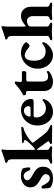

<svg xmlns="http://www.w3.org/2000/svg" viewBox="940 -1685 759 2679"><g transform="rotate(-90 1319.5 -345.5)"><path d="M45 -20Q36 -34 32 -65.5Q28 -97 29 -134Q29 -146 49 -146Q56 -146 62 -141.5Q68 -137 70 -131Q91 -83 116 -56.5Q141 -30 174 -30Q199 -30 214 -46Q229 -62 229 -84Q229 -108 211 -125Q193 -142 159 -160Q106 -187 75.5 -220Q45 -253 45 -303Q45 -361 91 -397Q137 -433 206 -433Q236 -433 264.5 -426Q293 -419 305 -411Q313 -401 318 -373.5Q323 -346 323 -313Q323 -308 317.5 -305Q312 -302 305 -302Q298 -302 290.5 -307Q283 -312 281 -317Q268 -356 247.5 -375.5Q227 -395 202 -395Q179 -395 161.5 -380.5Q144 -366 144 -343Q144 -324 161.5 -307.5Q179 -291 212 -273Q280 -237 306.5 -206Q333 -175 333 -124Q333 -58 289.5 -22Q246 14 165 14Q93 14 45 -20Z M376 -11Q376 -25 399 -31Q421 -39 429 -45Q437 -51 437 -70V-550Q437 -582 429 -599.5Q421 -617 398 -622Q387 -624 387 -637Q387 -650 397 -652Q434 -659 527 -693L550 -702Q559 -705 563 -705Q573 -705 573 -693L571 -672L567 -624L568 -250Q568 -238 577 -238Q583 -238 593 -246Q627 -276 657 -309Q687 -342 698 -359Q700 -362 703.5 -367.5Q707 -373 707 -376Q707 -382 698.5 -387Q690 -392 675 -394Q663 -396 663 -405Q663 -419 685 -419H734Q761 -419 878 -428Q889 -428 889 -417Q889 -401 866 -396Q830 -388 780 -359Q754 -345 724 -322.5Q694 -300 672 -279Q667 -274 667 -268Q667 -265 673 -257L711 -207Q768 -129 808 -84Q823 -67 847 -52Q871 -37 889 -30Q891 -29 899 -26.5Q907 -24 911.5 -20Q916 -16 916 -11Q916 3 894 3Q849 3 771 1L669 0Q660 0 654.5 -4Q649 -8 649 -14Q649 -21 654.5 -25.5Q660 -30 671 -34Q687 -40 688 -50Q688 -55 676 -72L579 -206Q577 -208 574 -208Q568 -208 568 -201V-139V-69Q568 -53 575 -45.5Q582 -38 598 -32Q619 -24 619 -12Q619 -5 614 -1Q609 3 601 3Q571 3 547 0Q517 -2 500 -2Q484 -2 452 0Q425 3 396 3Q376 3 376 -11Z M908 -205Q908 -267 937 -319Q966 -371 1016.5 -401.5Q1067 -432 1126 -432Q1168 -432 1203 -414Q1238 -396 1258 -364Q1278 -332 1278 -294Q1278 -274 1270.5 -265Q1263 -256 1247 -256H1047Q1033 -256 1026.5 -248Q1020 -240 1020 -221Q1020 -163 1057 -123.5Q1094 -84 1150 -84Q1178 -84 1202 -94.5Q1226 -105 1252 -125Q1262 -133 1266 -133Q1276 -133 1276 -120Q1276 -107 1268 -90Q1252 -48 1205.5 -17Q1159 14 1096 14Q1043 14 1000 -14.5Q957 -43 932.5 -93Q908 -143 908 -205ZM1107 -298Q1130 -298 1143 -299Q1156 -300 1166 -303Q1171 -305 1174 -313Q1177 -321 1177 -331Q1177 -357 1158.5 -374.5Q1140 -392 1113 -392Q1082 -392 1057 -366.5Q1032 -341 1033 -312Q1033 -298 1047 -298Z M1389 -114V-344Q1389 -353 1382 -357Q1375 -361 1358 -362H1345Q1339 -362 1334 -373Q1329 -384 1329 -394Q1329 -401 1335 -404Q1385 -422 1481 -506Q1483 -508 1488 -511.5Q1493 -515 1497 -517Q1501 -519 1506 -519Q1516 -519 1519 -515Q1522 -511 1521 -499L1515 -440V-436Q1515 -419 1539 -419H1658Q1661 -419 1664 -412Q1667 -405 1667 -399Q1667 -384 1663 -371.5Q1659 -359 1654 -359H1561Q1538 -359 1529.5 -353.5Q1521 -348 1521 -334V-145Q1521 -100 1538 -77Q1555 -54 1585 -54Q1608 -54 1620.5 -57.5Q1633 -61 1641.5 -65Q1650 -69 1652 -70Q1656 -72 1658 -72Q1663 -72 1666 -66.5Q1669 -61 1669 -52Q1669 -45 1646.5 -28.5Q1624 -12 1590 1Q1556 14 1521 14Q1456 14 1422.5 -19Q1389 -52 1389 -114Z M1701 -201Q1701 -265 1730.5 -317.5Q1760 -370 1811 -401Q1862 -432 1924 -432Q1964 -432 1999.5 -418Q2035 -404 2060 -378Q2069 -369 2069 -360Q2069 -350 2050.5 -331.5Q2032 -313 2021 -313Q2012 -313 2005.5 -317Q1999 -321 1987 -331Q1961 -353 1934.5 -366.5Q1908 -380 1889 -380Q1850 -380 1831 -348Q1812 -316 1812 -246Q1812 -172 1846 -130Q1880 -88 1942 -88Q1971 -88 1993 -97Q2015 -106 2040 -127Q2043 -129 2048 -132.5Q2053 -136 2057 -136Q2069 -136 2069 -120Q2069 -108 2061 -92Q2050 -70 2024.5 -45Q1999 -20 1963 -3Q1927 14 1888 14Q1836 14 1793 -14.5Q1750 -43 1725.5 -92Q1701 -141 1701 -201Z M2097 -11Q2097 -18 2102.5 -22.5Q2108 -27 2120 -31Q2141 -38 2149 -44.5Q2157 -51 2158 -70V-550Q2158 -581 2150 -599Q2142 -617 2119 -622Q2108 -624 2108 -637Q2108 -650 2118 -652Q2150 -659 2196.5 -675.5Q2243 -692 2252 -695L2271 -702Q2278 -705 2284 -705Q2294 -705 2294 -693Q2294 -686 2291.5 -666Q2289 -646 2288 -624V-393Q2288 -369 2294 -364Q2329 -394 2362.5 -413Q2396 -432 2440 -432Q2495 -432 2530 -393.5Q2565 -355 2565 -290V-72Q2565 -53 2573.5 -45.5Q2582 -38 2601 -31Q2612 -28 2617.5 -23.5Q2623 -19 2623 -11Q2623 3 2601 3Q2568 3 2546 0Q2518 -2 2499 -2Q2479 -2 2453 0Q2435 3 2403 3Q2378 3 2378 -12Q2378 -25 2399 -31Q2416 -37 2425 -45.5Q2434 -54 2434 -74V-271Q2434 -303 2414.5 -326Q2395 -349 2370 -349Q2332 -349 2302 -327Q2294 -321 2291.5 -313.5Q2289 -306 2289 -291V-72Q2289 -54 2297.5 -46Q2306 -38 2322 -32Q2343 -24 2343 -12Q2343 3 2325 3Q2296 3 2269 0Q2237 -2 2221 -2Q2205 -2 2173 0Q2146 3 2117 3Q2097 3 2097 -11Z"/></g></svg>

Font: EB Garamond
Style: Bold
Weight: 700
Designer: Georg Duffner and Octavio Pardo
Foundry: Georg Duffner
Version: Version 1.000; ttfautohint (v1.6)